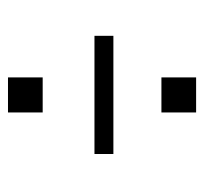

<svg xmlns="http://www.w3.org/2000/svg" viewBox="-35 -540 506 476"><g transform="rotate(90 218.0 -302.0)"><path d="M171.9 -449.2V-535.2H258.8V-449.2ZM68.8 -283.2V-330.1H361.8V-283.2ZM171.9 -68.8V-154.8H258.8V-68.8Z"/></g></svg>

Font: HK Grotesk Light Italic
Style: Regular
Weight: 300
Italic angle: -13°
Designer: Alfredo Marco Pradil and Stefan Peev
Foundry: Hanken Design Co.
Version: Version 1.000;PS 001.000;hotconv 1.0.88;makeotf.lib2.5.64775